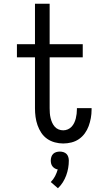

<svg xmlns="http://www.w3.org/2000/svg" viewBox="-20 -755 540 1021"><path d="M316 8Q294 8 271.5 2Q249 -4 230.5 -17Q212 -30 199.5 -49Q187 -68 179.5 -89.5Q172 -111 169 -133.5Q166 -156 166 -179V-450H70V-520H166V-735H244V-520H420V-450H244V-179Q244 -166 245 -153Q246 -140 249 -127.5Q252 -115 257 -103.5Q262 -92 270.5 -82Q279 -72 291 -67Q303 -62 316 -62Q329 -62 340.5 -67Q352 -72 360.5 -81Q369 -90 374.5 -101.5Q380 -113 383 -125Q386 -137 387.5 -149.5Q389 -162 389 -174V-180H467V-171Q467 -149 463 -127Q459 -105 451.5 -84.5Q444 -64 431 -46Q418 -28 400 -15.5Q382 -3 360 2.5Q338 8 316 8ZM288 246 250 213Q264 199 273 181.5Q282 164 287 146Q279 145 271.5 140.5Q264 136 259 129.5Q254 123 252 115Q250 107 250 99Q250 89 253 79.5Q256 70 262.5 63.5Q269 57 278.5 54Q288 51 298 51Q308 51 317.5 54Q327 57 333.5 63.5Q340 70 343 79.5Q346 89 346 99Q346 119 342.5 139Q339 159 332 178Q325 197 314 214.5Q303 232 288 246Z"/></svg>

Font: Iosevka
Style: Regular
Weight: 400
Monospace: yes
Designer: Belleve Invis
Foundry: Belleve Invis
Version: Version 33.2.3; ttfautohint (v1.8.4)